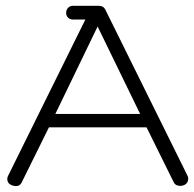

<svg xmlns="http://www.w3.org/2000/svg" viewBox="-20 -628 666 659"><path d="M315 -537 170 -237H461ZM230 -608H319Q335 -608 341 -596L624 -24Q626 -20 626 -15Q626 2 610 8Q604 10 599 10Q582 10 576 -3L483 -191H148L55 -3Q46 17 21 8Q5 2 5 -14Q5 -18 7 -23L273 -561H230Q220 -561 213.5 -567.5Q207 -574 207 -584Q207 -594 213.5 -601Q220 -608 230 -608Z"/></svg>

Font: Flamenco
Style: Regular
Weight: 400
Designer: Luciano Vergara
Foundry: Luciano Vergara
Version: Version 1.002